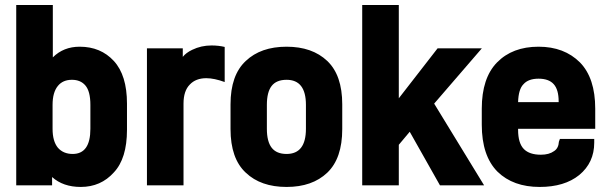

<svg xmlns="http://www.w3.org/2000/svg" viewBox="-20 -720 2398 756"><path d="M185.1 9.8H43.9V-700.2H188V-494.1Q230 -536.1 293.9 -536.1Q376.5 -536.1 428.2 -480Q480 -423.8 480 -312V-209Q480 -95.7 428.2 -41Q377 16.1 297.9 16.1Q228.5 16.1 185.1 -22.9ZM335.9 -307.1Q335.9 -360.8 315.9 -383.8Q296.9 -405.8 263.2 -405.8Q227.5 -405.8 208 -381.8Q187 -356.4 187 -307.1V-212.9Q187 -163.6 208 -138.2Q229.5 -113.8 266.1 -113.8Q335.9 -113.8 335.9 -212.9Z M812.5 -541Q840.8 -541 864.7 -535.2V-397Q823.2 -412.1 792.5 -412.1Q751 -412.1 727.5 -387.2Q702.6 -362.3 702.6 -312V9.8H558.6V-529.8H699.7V-496.1Q712.4 -512.2 736.8 -523.9Q772 -541 812.5 -541Z M947.8 -40Q887.7 -95.7 887.7 -211.9V-309.1Q887.7 -424.3 947.8 -480Q1006.8 -536.1 1108.4 -536.1Q1209.5 -536.1 1268.6 -480Q1327.6 -423.8 1327.6 -309.1V-211.9Q1327.6 -96.2 1268.6 -40Q1209.5 16.1 1108.4 16.1Q1006.8 16.1 947.8 -40ZM1184.6 -307.1Q1184.6 -405.8 1108.4 -405.8Q1068.4 -405.8 1049.6 -381.6Q1030.8 -357.4 1030.8 -307.1V-212.9Q1030.8 -162.6 1049.8 -138.2Q1068.8 -113.8 1108.4 -113.8Q1184.6 -113.8 1184.6 -212.9Z M1550.3 -149.9V9.8H1406.2V-700.2H1550.3V-333L1703.1 -529.8H1877.4L1689.5 -312L1886.2 9.8H1712.4L1593.3 -201.2Z M2323.7 -212.9H2020V-209Q2020 -155.8 2043 -132.8Q2064.9 -110.8 2109.9 -110.8Q2142.1 -110.8 2161.6 -125Q2179.2 -136.2 2180.7 -162.1L2184.6 -172.9H2319.8V-158.2Q2319.8 -79.6 2260.7 -30.8Q2202.6 16.1 2105 16.1Q2000.5 16.1 1939 -43.9Q1877 -106 1877 -229V-292Q1877 -412.6 1937 -474.1Q1997.6 -536.1 2100.6 -536.1Q2201.7 -536.1 2263.7 -474.1Q2323.7 -412.6 2323.7 -292ZM2041 -388.2Q2021.5 -368.7 2020 -317.9H2179.7V-320.8Q2179.7 -366.7 2160.4 -388.4Q2141.1 -410.2 2100.6 -410.2Q2060.1 -410.2 2041 -388.2Z"/></svg>

Font: D-DIN-PRO Heavy
Style: Bold
Weight: 900
Designer: Charles Nix
Foundry: CyberFei
Version: Version 1.000;hotconv 1.0.109;makeotfexe 2.5.65596